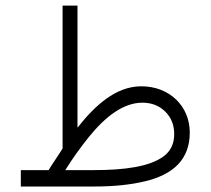

<svg xmlns="http://www.w3.org/2000/svg" viewBox="-20 -678 766 698"><path d="M55.7 -59.6V0H324.2C393.6 0 454.1 -6.3 505.9 -18.6C609.4 -43 669.9 -98.1 669.9 -196.3C669.9 -291 597.2 -364.3 493.7 -364.3C399.9 -364.3 323.7 -292.5 261.7 -213.9V-657.7H207.5V-138.2C193.4 -114.7 170.9 -83.5 156.7 -59.6ZM497.6 -304.7C531.2 -304.7 558.6 -293.9 580.6 -272.5C602.5 -251 613.3 -223.6 613.3 -190.4C613.3 -155.8 600.6 -128.9 575.2 -109.9C523.9 -71.8 432.1 -59.6 322.3 -59.6H217.3C244.1 -102.5 272.9 -142.6 303.2 -180.2C363.3 -254.4 428.7 -304.7 497.6 -304.7Z"/></svg>

Font: Vazirmatn ExtraLight
Style: Regular
Weight: 200
Designer: Saber Rastikerdar
Foundry: Saber Rastikerdar
Version: Version 33.003